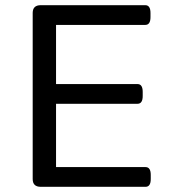

<svg xmlns="http://www.w3.org/2000/svg" viewBox="-20 -720 652 740"><path d="M137 0Q106 0 106 -30V-670Q106 -700 137 -700H540Q560 -700 560 -670V-654Q560 -624 540 -624H196V-396H510Q530 -396 530 -366V-350Q530 -320 510 -320H196V-76H541Q561 -76 561 -46V-30Q561 0 541 0Z"/></svg>

Font: Asap Semi Expanded
Style: Regular
Weight: 400
Width: 6
Designer: Pablo Cosgaya
Foundry: Omnibus-Type
Version: Version 3.001; ttfautohint (v1.8.4.7-5d5b)